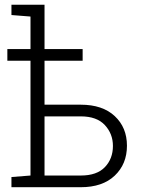

<svg xmlns="http://www.w3.org/2000/svg" viewBox="-20 -782 595 802"><path d="M27.8 0V-42.5L107.4 -48.8V-528.3H10.7V-577.1H107.4V-712.9L27.8 -719.2V-762.2H166V-577.1H325.2V-528.3H166V-344.7H317.4Q408.2 -344.7 459.2 -297.1Q510.3 -249.5 510.3 -173.3Q510.3 -96.7 459.2 -48.3Q408.2 0 317.4 0ZM166 -48.8H317.4Q384.8 -48.8 418.2 -84Q451.7 -119.1 451.7 -172.4Q451.7 -223.1 418 -259.5Q384.3 -295.9 317.4 -295.9H166Z"/></svg>

Font: Roboto Slab Light
Style: Regular
Weight: 300
Designer: Google
Version: Version 2.000; ttfautohint (v1.8.1.43-b0c9)